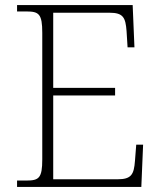

<svg xmlns="http://www.w3.org/2000/svg" viewBox="-20 -734 633 754"><path d="M47 0H535L542 -166H515L510 -102C506 -49 496 -30 442 -30H189V-359H432V-389H189V-684H410C464 -684 473 -665 477 -612L481 -548H508L501 -714H47V-689H84C133 -689 146 -679 146 -605V-108C146 -35 133 -25 84 -25H47Z"/></svg>

Font: Noto Serif Devanagari ExtraLight
Style: Regular
Weight: 200
Designer: Universal Thirst, Indian Type Foundry and the Monotype Design Team
Foundry: Monotype Imaging Inc.
Version: Version 2.004